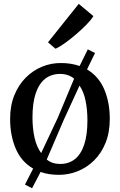

<svg xmlns="http://www.w3.org/2000/svg" viewBox="-20 -896 622 996"><path d="M146.5 80.5 109.5 61.5 152 -21.5Q90.5 -57 61.5 -125.2Q32.5 -193.5 32.5 -278.5Q32.5 -349 54.8 -403Q77 -457 114.5 -494.2Q152 -531.5 199.2 -550.5Q246.5 -569.5 296.5 -569Q324 -569 348 -565Q372 -561 393 -553.5L435.5 -640L473 -621L431.5 -536Q492.5 -499.5 521 -432Q549.5 -364.5 549.5 -279.5Q549.5 -209 527.5 -154.8Q505.5 -100.5 467.8 -63.5Q430 -26.5 383 -7.8Q336 11 285.5 11Q258.5 11 234.8 7.2Q211 3.5 190.5 -4ZM193.5 -102 279.5 -284.5 364.5 -488Q350 -500 331.8 -506.2Q313.5 -512.5 292 -512.5Q246.5 -512.5 214.5 -487.5Q182.5 -462.5 165.5 -412.5Q148.5 -362.5 148.5 -286.5Q148.5 -230 159.2 -182Q170 -134 193.5 -102ZM292 -45.5Q337 -45.5 368.5 -70.5Q400 -95.5 416.8 -145.8Q433.5 -196 433.5 -271.5Q433.5 -326 424 -373Q414.5 -420 392.5 -452L310.5 -273.5L222.5 -68.5Q236.5 -57 253.8 -51.2Q271 -45.5 292 -45.5ZM267.5 -643.5 229 -676.5 388.5 -876 464.5 -812.5Q454 -794.5 429.8 -769.5Q405.5 -744.5 375.2 -718.5Q345 -692.5 316.5 -672.2Q288 -652 268.5 -643.5Z"/></svg>

Font: Merriweather 20pt
Style: Regular
Weight: 400
Version: Version 2.100